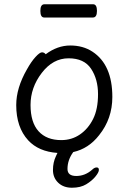

<svg xmlns="http://www.w3.org/2000/svg" viewBox="-20 -699 602 899"><path d="M415 -617H187Q169 -617 169 -648Q169 -679 188 -679H416Q434 -679 434 -648Q434 -617 415 -617ZM267 -43Q316 -43 354.5 -69.5Q393 -96 416 -142Q439 -188 439 -258Q439 -328 406.5 -377Q374 -426 301 -426Q228 -426 175.5 -357.5Q123 -289 123 -207.5Q123 -126 160.5 -84.5Q198 -43 267 -43ZM194 -445Q249 -486 309 -486Q369 -486 413 -457Q506 -396 506 -245Q506 -143 444 -66Q395 -3 323 13Q296 50 296 92Q296 125 337 125Q378 125 411 96Q422 85 432.5 85Q443 85 443 96.5Q443 108 426.5 128Q410 148 383.5 164Q357 180 317 180Q277 180 252.5 156.5Q228 133 228 97Q228 61 242 32Q246 24 249 17Q161 11 112 -42Q56 -103 56 -207Q56 -287 106 -374Q126 -410 146 -432Q166 -454 176.5 -454Q187 -454 194 -445Z"/></svg>

Font: LXGW WenKai Lite
Style: Regular
Weight: 400
Designer: LXGW / Fontworks Inc.
Foundry: LXGW / Fontworks Inc.
Version: Version 1.511; March 25, 2025